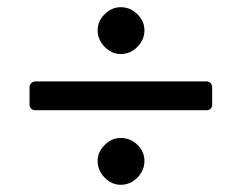

<svg xmlns="http://www.w3.org/2000/svg" viewBox="-20 -562 672 533"><path d="M79 -256Q72 -256 67 -260Q62 -264 62 -272V-319Q62 -327 67 -331.5Q72 -336 79 -336H553Q560 -336 564.5 -331.5Q569 -327 569 -319V-272Q569 -264 564.5 -260Q560 -256 553 -256ZM315 -49Q290 -49 270.5 -69Q251 -89 251 -115Q251 -140 270.5 -159.5Q290 -179 315 -179Q342 -179 361.5 -160Q381 -141 381 -115Q381 -89 361.5 -69Q342 -49 315 -49ZM315 -412Q290 -412 270.5 -432Q251 -452 251 -478Q251 -503 270.5 -522.5Q290 -542 315 -542Q342 -542 361.5 -522.5Q381 -503 381 -478Q381 -452 361.5 -432Q342 -412 315 -412Z"/></svg>

Font: Miriam Libre Medium
Style: Regular
Weight: 500
Version: Version 2.000